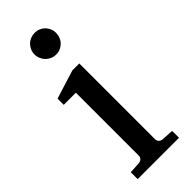

<svg xmlns="http://www.w3.org/2000/svg" viewBox="-234 -740 771 771"><g transform="rotate(-45 151.5 -354.0)"><path d="M34.2 0V-39.1L83 -42Q92.3 -43 98.1 -48.8Q104 -54.7 104 -64V-420.9H35.2V-456.1L157.2 -494.1H196.8V-64Q196.8 -54.7 202.9 -48.8Q209 -43 217.8 -42L269 -39.1V0ZM217.8 -647Q217.8 -634.3 213.1 -622.8Q208.5 -611.3 200.2 -603Q191.9 -594.7 180.9 -589.8Q169.9 -585 157.2 -585Q144.5 -585 133.1 -589.8Q121.6 -594.7 113.3 -603Q105 -611.3 100.1 -622.8Q95.2 -634.3 95.2 -647Q95.2 -659.7 100.1 -670.9Q105 -682.1 113.3 -690.4Q121.6 -698.7 133.1 -703.4Q144.5 -708 157.2 -708Q169.9 -708 180.9 -703.4Q191.9 -698.7 200.2 -690.4Q208.5 -682.1 213.1 -670.9Q217.8 -659.7 217.8 -647Z"/></g></svg>

Font: BabelStone Ogham Pictish
Style: Regular
Weight: 400
Designer: Andrew West
Foundry: BabelStone
Version: Version 1.02 March 14, 2022